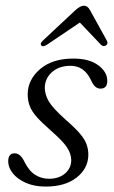

<svg xmlns="http://www.w3.org/2000/svg" viewBox="-20 -662 408 690"><path d="M156 -19.5Q192 -19.5 214 -38.8Q236 -58 236 -86.5Q236 -108 221.8 -130.8Q207.5 -153.5 163.5 -192Q131 -220.5 112.5 -241.2Q94 -262 86.8 -281.2Q79.5 -300.5 79.5 -323.5Q80 -376 124.2 -413.8Q168.5 -451.5 243.5 -451.5Q301.5 -451.5 333.5 -427.2Q365.5 -403 365.5 -372.5Q366 -343.5 341 -343.5Q331 -343.5 322.8 -350.2Q314.5 -357 306.5 -375Q282.5 -425.5 233.5 -425.5Q192 -425.5 166.5 -402.5Q141 -379.5 141 -345.5Q141.5 -322 155.2 -298Q169 -274 214 -233.5Q248 -204 266.2 -183Q284.5 -162 291 -143.8Q297.5 -125.5 297.5 -105Q296.5 -56 255.2 -23.8Q214 8.5 144 8.5Q103 8.5 72.8 -5Q42.5 -18.5 26 -39.2Q9.5 -60 9.5 -82Q9.5 -111 33 -111Q53.5 -111 68.5 -79.5Q84.5 -47.5 106.8 -33.5Q129 -19.5 156 -19.5ZM149 -501.5Q134.5 -492 128.5 -498.5Q122.5 -505.5 134 -516L251 -625.5Q268.5 -641.5 281.5 -641.5Q295 -641.5 303.5 -625.5L364 -516Q370 -505 360.5 -498.5Q351.5 -493 342.5 -501.5L267 -581Z"/></svg>

Font: Fraunces 72pt S050 Light
Style: Italic
Weight: 300
Italic angle: -16°
Version: Version 1.000; ttfautohint (v1.8.3)